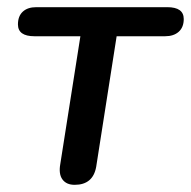

<svg xmlns="http://www.w3.org/2000/svg" viewBox="-20 -508 532 535"><path d="M188 7Q165 7 154 -8Q143 -23 148 -51L204 -407H76Q30 -407 30 -440Q30 -463 43.5 -475.5Q57 -488 81 -488H446Q492 -488 492 -455Q492 -432 478 -419.5Q464 -407 440 -407H305L248 -43Q239 7 188 7Z"/></svg>

Font: Nunito SemiBold
Style: Italic
Weight: 600
Italic angle: -9°
Designer: Vernon Adams
Foundry: Vernon Adams
Version: Version 3.601; ttfautohint (v1.8.2.53-6de2)